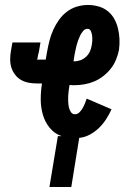

<svg xmlns="http://www.w3.org/2000/svg" viewBox="-20 -548 540 773"><path d="M179 205 213 0H228Q199 -10 180 -33.5Q161 -57 152.5 -86.5Q144 -116 144 -148Q144 -180 149 -212H129Q112 -212 95.5 -215Q79 -218 65 -226Q51 -234 41 -247Q31 -260 26 -275.5Q21 -291 21 -308.5Q21 -326 24 -343L30 -377H143L137 -342Q137 -342 137 -342Q137 -342 137 -342Q137 -342 137 -341.5Q137 -341 137 -341Q135 -334 133.5 -327.5Q132 -321 131 -314Q131 -314 131 -313Q131 -312 131 -312Q131 -310 129.5 -310Q128 -310 128 -309Q128 -309 128.5 -308.5Q129 -308 129 -308H164L170 -342Q174 -364 179.5 -385.5Q185 -407 194.5 -428Q204 -449 217.5 -468Q231 -487 249.5 -501Q268 -515 290 -521.5Q312 -528 334 -528Q356 -528 377 -522Q398 -516 414 -503Q430 -490 440 -472Q450 -454 455 -433.5Q460 -413 461 -391Q462 -369 459 -347Q455 -327 447 -307.5Q439 -288 426 -271.5Q413 -255 395.5 -241.5Q378 -228 359 -220Q340 -212 319.5 -208.5Q299 -205 280 -205Q275 -205 270 -205Q265 -205 260 -206Q258 -194 256.5 -183Q255 -172 254.5 -161Q254 -150 254.5 -139Q255 -128 257 -117.5Q259 -107 265 -97.5Q271 -88 282 -88Q292 -88 300 -96Q308 -104 313 -113Q318 -122 322 -132Q326 -142 329 -151L429 -108Q420 -88 407.5 -68.5Q395 -49 378.5 -33Q362 -17 341.5 -6Q321 5 299 7L267 205ZM279 -301Q291 -301 303.5 -305.5Q316 -310 326 -319Q336 -328 341.5 -340Q347 -352 349 -364Q351 -374 351.5 -384Q352 -394 351 -403.5Q350 -413 346 -422.5Q342 -432 332 -432Q322 -432 314.5 -423Q307 -414 302.5 -404.5Q298 -395 294.5 -385.5Q291 -376 288.5 -366Q286 -356 284 -346.5Q282 -337 280 -327L276 -301Q277 -301 277.5 -301Q278 -301 279 -301Z"/></svg>

Font: Iosevka Gothic
Style: Bold Italic
Weight: 700
Italic angle: -9°
Monospace: yes
Designer: Belleve Invis
Foundry: Belleve Invis
Version: Version 15.5.1; ttfautohint (v1.8.4)